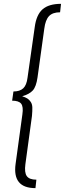

<svg xmlns="http://www.w3.org/2000/svg" viewBox="-20 -848 337 997"><path d="M296.9 -828.1 292 -784.2Q253.4 -784.2 234.6 -764.4Q215.8 -744.6 210 -699.2L174.8 -445.8Q168 -397.9 150.4 -378.4Q132.8 -358.9 95.2 -348.1Q112.3 -342.8 122.3 -336.4Q132.3 -330.1 139.9 -318.4Q147.5 -306.6 147.9 -289.6Q148.4 -272.5 146 -246.1L111.8 4.9Q106 47.9 119.1 66.4Q132.3 85 168.9 85L164.1 128.9Q43.5 128.9 61 2.9L96.2 -253.9Q102.1 -293.9 89.8 -309.6Q77.6 -325.2 43 -325.2L49.8 -373Q83 -373 100.6 -389.4Q118.2 -405.8 123 -444.8L160.2 -706.1Q168.5 -771 200.9 -799.6Q233.4 -828.1 296.9 -828.1Z"/></svg>

Font: Fira Sans Compressed Light
Style: Italic
Weight: 300
Width: 3
Italic angle: -8°
Designer: Carrois Corporate & Edenspiekermann AG
Foundry: Carrois Corporate GbR & Edenspiekermann AG
Version: Version 4.203;PS 004.203;hotconv 1.0.88;makeotf.lib2.5.64775